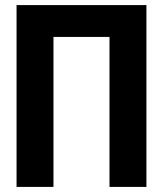

<svg xmlns="http://www.w3.org/2000/svg" viewBox="-20 -734 640 754"><path d="M45 0V-714H555V0H410V-589H190V0Z"/></svg>

Font: Noto Sans Mono
Style: Bold
Weight: 700
Designer: Monotype Design Team
Foundry: Monotype Imaging Inc.
Version: Version 2.014